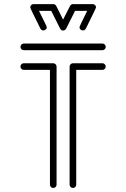

<svg xmlns="http://www.w3.org/2000/svg" viewBox="-20 -928 623 948"><path d="M485.8 -680.2H97.2Q90.3 -680.2 85.7 -685.1Q81.1 -689.9 81.1 -696.3Q81.1 -703.1 85.7 -708Q90.3 -712.9 97.2 -712.9H485.8Q492.7 -712.9 497.3 -708Q502 -703.1 502 -696.3Q502 -689.9 497.3 -685.1Q492.7 -680.2 485.8 -680.2ZM242.7 0Q236.3 0 231.4 -4.6Q226.6 -9.3 226.6 -16.1V-583H97.2Q90.3 -583 85.7 -587.9Q81.1 -592.8 81.1 -599.1Q81.1 -606 85.7 -610.8Q90.3 -615.7 97.2 -615.7H242.7Q249.5 -615.7 254.4 -610.8Q259.3 -606 259.3 -599.1V-16.1Q259.3 -9.3 254.4 -4.6Q249.5 0 242.7 0ZM340.3 0Q333.5 0 328.6 -4.6Q323.7 -9.3 323.7 -16.1V-599.1Q323.7 -606 328.6 -610.8Q333.5 -615.7 340.3 -615.7H485.8Q492.7 -615.7 497.3 -610.8Q502 -606 502 -599.1Q502 -592.8 497.3 -587.9Q492.7 -583 485.8 -583H356.4V-16.1Q356.4 -9.3 351.6 -4.6Q346.7 0 340.3 0ZM291.5 -777.3Q282.2 -777.3 276.9 -786.6L232.9 -874.5H172.4Q210.9 -797.9 210.9 -793.9Q210.9 -784.2 201.7 -779.8Q197.8 -777.8 194.3 -777.8Q184.6 -777.8 179.7 -786.6Q129.4 -886.7 129.4 -891.1Q129.4 -895.5 131.8 -899.9Q137.2 -907.7 146 -907.7H243.2Q252.4 -907.7 257.8 -898.4L291.5 -831.1L325.7 -898.4Q331.1 -907.7 340.3 -907.7H437.5Q445.8 -907.7 451.7 -899.9Q454.1 -896 454.1 -891.6Q454.1 -887.7 403.8 -786.6Q398.9 -777.8 389.2 -777.8Q385.3 -777.8 381.3 -779.8Q372.6 -784.2 372.6 -794.9Q372.6 -797.9 410.6 -874.5H350.6L306.6 -786.6Q300.8 -777.3 291.5 -777.3Z"/></svg>

Font: Neon Sans
Style: Regular
Weight: 400
Designer: GGBot
Version: 0.80